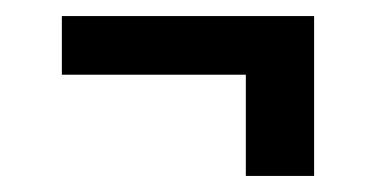

<svg xmlns="http://www.w3.org/2000/svg" viewBox="-20 -307 472 239"><path d="M57 -287H371V-88H286V-214H57Z"/></svg>

Font: HermeneusOne
Style: Regular
Weight: 400
Designer: Rodrigo Fuenzalida, Pablo Impallari
Foundry: Pablo Impallari, Rodrigo Fuenzalida
Version: Version 1.000; ttfautohint (v0.8) -G 200 -r 50